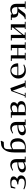

<svg xmlns="http://www.w3.org/2000/svg" viewBox="2428 -3208 786 5683"><g transform="rotate(-90 2821.5 -366.0)"><path d="M58.1 -43.9 69.8 -67.9Q159.2 -28.8 256.8 -28.8Q306.2 -28.8 341.6 -52.2Q377 -75.7 377 -124Q377 -152.3 361.1 -172.1Q345.2 -191.9 317.9 -201.2Q290.5 -210.4 264.2 -214.1Q237.8 -217.8 207 -217.8L204.1 -245.1Q348.1 -258.3 348.1 -342.8Q348.1 -371.6 331.1 -390.1Q314 -408.7 290.5 -415.3Q267.1 -421.9 237.8 -421.9Q191.9 -421.9 149.9 -411.1L108.9 -304.2L82 -309.1L105 -437Q192.4 -456.1 273.9 -456.1Q351.1 -456.1 396.5 -431.6Q441.9 -407.2 441.9 -356.9Q441.9 -316.4 414.8 -287.6Q387.7 -258.8 361.8 -252Q373 -250.5 386.5 -245.8Q399.9 -241.2 415.5 -231.7Q431.2 -222.2 443.8 -210Q456.5 -197.8 464.8 -179.2Q473.1 -160.6 473.1 -139.2Q473.1 -90.8 445.3 -57.4Q417.5 -23.9 370.8 -8.5Q324.2 6.8 262.2 6.8Q204.6 6.8 158.9 -4.2Q113.3 -15.1 58.1 -43.9Z M558.6 -97.2Q558.6 -147.5 599.1 -181.4Q639.6 -215.3 705.6 -230.2Q771.5 -245.1 859.4 -245.1V-270Q859.4 -339.8 829.6 -375Q799.8 -410.2 745.6 -410.2Q700.7 -410.2 624.5 -371.1L611.8 -394Q720.7 -456.1 777.3 -456.1Q864.7 -456.1 909.7 -410.2Q954.6 -364.3 954.6 -274.9V-25.9H1027.3V0H860.4L859.4 -23.9V-45.9Q766.6 6.8 689.5 6.8Q629.4 6.8 594 -22.7Q558.6 -52.2 558.6 -97.2ZM653.8 -106.9Q653.8 -79.6 671.9 -58.3Q689.9 -37.1 733.4 -37.1Q765.1 -37.1 800.3 -49.6Q835.4 -62 859.4 -76.2V-217.8Q819.8 -217.8 785.6 -212.6Q751.5 -207.5 720.5 -195.6Q689.5 -183.6 671.6 -160.9Q653.8 -138.2 653.8 -106.9Z M1151.4 -19V-332Q1151.4 -418.5 1165.8 -486.6Q1180.2 -554.7 1219.2 -615.2Q1293.5 -729 1418.5 -729Q1456.5 -729 1476.6 -738.8L1498.5 -729L1462.4 -648.9Q1433.6 -644 1361.3 -644Q1343.8 -644 1332.3 -643.1Q1320.8 -642.1 1306.2 -638.2Q1291.5 -634.3 1281 -625.2Q1270.5 -616.2 1263.2 -602.1Q1252.4 -579.6 1249.5 -541.7Q1246.6 -503.9 1246.6 -438V-404.8Q1336.9 -456.1 1384.3 -456.1Q1428.2 -456.1 1461.7 -443.1Q1495.1 -430.2 1515.4 -409.2Q1535.6 -388.2 1548.6 -358.2Q1561.5 -328.1 1566.4 -297.6Q1571.3 -267.1 1571.3 -231Q1571.3 -119.6 1500 -57.4Q1428.7 4.9 1305.2 4.9Q1276.4 4.9 1246.6 0L1152.3 4.9ZM1246.6 -26.9Q1280.3 -22 1314.5 -22Q1344.7 -22 1372.6 -33.7Q1400.4 -45.4 1424.1 -68.6Q1447.8 -91.8 1461.7 -132.1Q1475.6 -172.4 1475.6 -224.1Q1475.6 -410.2 1356.4 -410.2Q1335.4 -410.2 1313.5 -403.3Q1291.5 -396.5 1278.8 -390.1Q1266.1 -383.8 1246.6 -372.1Z M1658.2 -97.2Q1658.2 -147.5 1698.7 -181.4Q1739.3 -215.3 1805.2 -230.2Q1871.1 -245.1 1959 -245.1V-270Q1959 -339.8 1929.2 -375Q1899.4 -410.2 1845.2 -410.2Q1800.3 -410.2 1724.1 -371.1L1711.4 -394Q1820.3 -456.1 1877 -456.1Q1964.4 -456.1 2009.3 -410.2Q2054.2 -364.3 2054.2 -274.9V-25.9H2127V0H1960L1959 -23.9V-45.9Q1866.2 6.8 1789.1 6.8Q1729 6.8 1693.6 -22.7Q1658.2 -52.2 1658.2 -97.2ZM1753.4 -106.9Q1753.4 -79.6 1771.5 -58.3Q1789.6 -37.1 1833 -37.1Q1864.7 -37.1 1899.9 -49.6Q1935.1 -62 1959 -76.2V-217.8Q1919.4 -217.8 1885.3 -212.6Q1851.1 -207.5 1820.1 -195.6Q1789.1 -183.6 1771.2 -160.9Q1753.4 -138.2 1753.4 -106.9Z M2179.2 -411.1V-439H2343.8L2346.2 -411.1V-405.8Q2436.5 -454.1 2494.1 -454.1Q2522 -454.1 2547.1 -448.2Q2572.3 -442.4 2593.5 -430.2Q2614.7 -418 2627.4 -396.7Q2640.1 -375.5 2640.1 -347.2Q2640.1 -326.7 2632.8 -308.8Q2625.5 -291 2614 -279.1Q2602.5 -267.1 2592 -259.8Q2581.5 -252.4 2571.8 -248Q2585 -245.1 2600.6 -237.1Q2616.2 -229 2632.6 -215.6Q2648.9 -202.1 2659.9 -180.4Q2670.9 -158.7 2670.9 -132.8Q2670.9 6.8 2444.8 6.8Q2397 6.8 2346.2 0L2252 4.9L2251 -20V-411.1ZM2346.2 -26.9Q2386.7 -20 2426.8 -20Q2494.6 -20 2534.9 -45.2Q2575.2 -70.3 2575.2 -124Q2575.2 -217.8 2416 -217.8H2346.2ZM2346.2 -245.1H2392.1Q2414.6 -245.1 2435.1 -247.6Q2455.6 -250 2476.6 -256.8Q2497.6 -263.7 2512.7 -273.9Q2527.8 -284.2 2537.4 -301.3Q2546.9 -318.4 2546.9 -339.8Q2546.9 -361.3 2538.8 -376.5Q2530.8 -391.6 2517.8 -398.2Q2504.9 -404.8 2493.4 -407.5Q2481.9 -410.2 2470.2 -410.2Q2411.6 -410.2 2346.2 -372.1Z M2773.9 0V-25.9H2819.8L2967.8 -424.8L3055.7 -454.1L3210.9 -25.9H3278.8V0H3065.9V-25.9H3109.9L2981 -383.8L2848.6 -25.9H2917V0Z M3575.2 -452.1Q3673.8 -452.1 3731.7 -392.8Q3789.6 -333.5 3789.6 -223.1L3696.3 -217.8H3434.6Q3439.5 -135.3 3485.8 -85.7Q3532.2 -36.1 3599.1 -36.1Q3640.1 -36.1 3672.4 -43.9Q3704.6 -51.8 3742.2 -67.9L3754.4 -43.9Q3695.8 -15.1 3657.7 -4.2Q3619.6 6.8 3567.4 6.8Q3463.9 6.8 3401.6 -55.2Q3339.4 -117.2 3339.4 -217.8Q3339.4 -318.4 3408.2 -385.3Q3477.1 -452.1 3575.2 -452.1ZM3434.6 -245.1H3692.4Q3692.4 -422.9 3575.2 -422.9Q3550.3 -422.9 3526.9 -413.3Q3503.4 -403.8 3482.7 -384Q3461.9 -364.3 3448.7 -328.4Q3435.5 -292.5 3434.6 -245.1Z M3860.4 -411.1V-439H4024.9L4027.3 -411.1V-245.1H4243.2V-411.1H4170.9V-439H4337.9L4340.3 -411.1V-25.9H4413.1V0H4197.3V-25.9H4243.2V-217.8H4027.3V-25.9H4100.1V0H3884.3V-25.9H3932.1V-411.1Z M4465.3 -411.1V-439H4629.9L4632.3 -411.1V-106.9L4848.1 -376V-411.1H4775.9V-439H4942.9L4945.3 -411.1V-25.9H5018.1V0H4802.2V-25.9H4848.1V-330.1L4632.3 -61V-25.9H4705.1V0H4489.3V-25.9H4537.1V-411.1Z M5070.3 -411.1V-439H5234.9L5237.3 -411.1V-404.8Q5321.3 -456.1 5373 -456.1Q5460.4 -456.1 5505.4 -410.2Q5550.3 -364.3 5550.3 -274.9V-25.9H5623V0H5409.2V-25.9H5454.1V-217.8H5414.1L5281.2 -41Q5263.2 -17.1 5240.2 -8.5Q5217.3 0 5186 0H5096.2V-25.9Q5127.4 -25.9 5152.3 -40Q5177.2 -54.2 5208 -91.8L5307.1 -217.8H5279.3Q5248.5 -217.8 5224.1 -225.8Q5199.7 -233.9 5184.6 -246.8Q5169.4 -259.8 5159.7 -278.1Q5149.9 -296.4 5146 -314.9Q5142.1 -333.5 5142.1 -354V-411.1ZM5237.3 -358.9Q5237.3 -297.4 5260 -271.2Q5282.7 -245.1 5334 -245.1H5454.1V-270Q5454.1 -340.3 5424.8 -375.2Q5395.5 -410.2 5341.3 -410.2Q5299.3 -410.2 5237.3 -374Z"/></g></svg>

Font: Dehuti
Style: Bold
Weight: 700
Version: Version 1.2